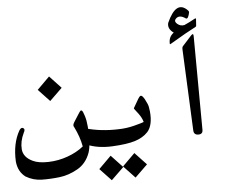

<svg xmlns="http://www.w3.org/2000/svg" viewBox="-67 -824 1407 1131"><g transform="rotate(-5 636.5 -258.0)"><path d="M228 -264.6 160.2 -336.4Q213.9 -389.6 233.4 -409.2Q267.1 -372.6 301.8 -336.4Q301.8 -336.4 228 -264.6Z M43.9 165.5Q1 133.3 -4.9 73.2Q-10.3 -34.2 32.2 -108.4Q43 -125 53.2 -120.6Q69.3 -113.3 56.2 -91.8Q32.2 -42 36.1 4.9Q40.5 51.8 94.2 77.1Q128.9 93.8 187.3 92Q245.6 90.3 300.5 70.6Q355.5 50.8 393.6 20Q396.5 19 395 16.6Q384.8 -39.6 354.5 -100.1Q346.2 -109.9 358.9 -129.4Q371.6 -148.9 384.3 -169.4Q397 -189.9 401.1 -192.6Q405.3 -195.3 410.2 -190.4Q415 -185.5 423.3 -159.7Q440.4 -108.4 436.5 -4.9Q435.1 31.2 426.3 58.1Q403.8 121.1 350.8 150.9Q297.9 180.7 244.4 187Q190.9 193.4 139.6 192.6Q88.4 191.9 43.9 165.5Z M689.5 228.5 621.6 156.7Q675.3 103.5 694.8 84Q728.5 120.6 763.2 156.7Q763.2 156.7 689.5 228.5ZM548.8 231.9 481 160.2Q534.7 106.9 554.2 87.4Q587.9 124 622.6 160.2Q622.6 160.2 548.8 231.9Z M781.7 -32.7Q752 -1 704.1 13.9Q656.2 28.8 569.6 33Q482.9 37.1 418 9.3Q395 -2.4 388.7 -41.5Q382.3 -80.6 397.5 -87.4Q404.3 -90.8 424.3 -85Q511.7 -60.5 614.3 -64Q662.6 -64.9 708 -76.7Q753.4 -88.4 765.6 -93.8Q758.8 -119.1 739 -145.5Q719.2 -171.9 716.3 -175Q713.4 -178.2 716.8 -182.6Q720.2 -187 737.3 -217.8Q753.9 -248 760.5 -248.8Q767.1 -249.5 771.7 -244.1Q776.4 -238.8 779.1 -234.6Q781.7 -230.5 783.2 -227.8Q784.7 -225.1 787.6 -219.2Q790.5 -213.4 797.6 -198.5Q804.7 -183.6 807.6 -152.3Q815.4 -71.8 781.7 -32.7Z M1066.9 -679.2Q1027.3 -707.5 1005.4 -680.7Q995.1 -667 1013.2 -651.9Q1031.2 -636.7 1054.7 -641.6Q1080.6 -652.8 1118.7 -673.8Q1125.5 -676.8 1125.5 -670.9L1123 -632.8Q1123 -627.9 1118.7 -625Q1069.3 -600.1 963.9 -537.6Q959 -534.7 959 -538.6Q956.5 -580.6 987.8 -602.5Q951.2 -628.4 960.4 -662.6Q1017.6 -791 1081.5 -727.1Q1087.9 -721.7 1088.4 -715.3Q1085.4 -697.3 1079.6 -686.5Q1073.7 -675.8 1066.9 -679.2Z M1103 -571.3 1106.4 -17.6Q1106.9 8.3 1080.3 8.3Q1053.7 8.3 1052.2 -17.6L1030.3 -502.4Q1029.8 -512.7 1035.6 -519L1087.4 -576.2Q1103 -593.3 1103 -571.3Z"/></g></svg>

Font: Amiri Typewriter
Style: Bold
Weight: 700
Monospace: yes
Designer: Khaled Hosny
Version: Version 1.1